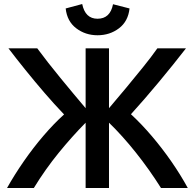

<svg xmlns="http://www.w3.org/2000/svg" viewBox="-20 -933 968 953"><path d="M15 0Q52 -66 98.5 -133Q145 -200 196.5 -260Q248 -320 298 -365Q250 -415 201 -472Q152 -529 106 -586Q60 -643 22 -693H165Q216 -624 280 -546Q344 -468 405 -396V-693H521V-396Q563 -445 606 -497Q649 -549 689.5 -599Q730 -649 761 -693H903Q841 -613 769.5 -527Q698 -441 630 -366Q683 -317 734 -257Q785 -197 830.5 -131.5Q876 -66 912 0H779Q721 -92 654.5 -175.5Q588 -259 521 -324V0H405V-324Q337 -255 271 -174Q205 -93 148 0ZM464 -758Q404 -758 358.5 -792.5Q313 -827 306 -891L388 -913Q403 -840 464 -840Q527 -840 541 -912L623 -891Q616 -827 570.5 -792.5Q525 -758 464 -758Z"/></svg>

Font: Ubuntu Sans SemiBold
Style: Regular
Weight: 600
Designer: Dalton Maag Ltd
Foundry: Dalton Maag Ltd
Version: Version 1.006; ttfautohint (v1.8.4.7-5d5b)